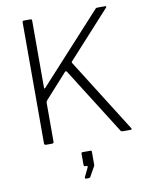

<svg xmlns="http://www.w3.org/2000/svg" viewBox="-103 -817 886 1129"><g transform="rotate(-10 340.0 -252.5)"><path d="M631 -9Q633 -5 632 -2.5Q631 0 627 0H578Q569 0 566 -6L316 -402Q311 -409 304 -402L175 -259Q167 -251 167 -242V-10Q167 0 156 0H121Q116 0 113 -2.5Q110 -5 110 -10V-733Q110 -742 119 -742H159Q167 -742 167 -733V-332Q167 -328 169 -327.5Q171 -327 175 -331L546 -737Q548 -740 551 -741Q554 -742 559 -742H604Q609 -742 610 -739Q611 -736 608 -733L355 -455Q352 -452 355 -447L631 -9ZM317 237Q314 237 312.5 234Q311 231 312 228L338 174Q340 169 339 166.5Q338 164 334 164H326Q317 164 317 154V89Q317 80 324 80H372Q379 80 379 87V164Q379 165 378.5 167.5Q378 170 378 171L345 230Q343 234 340 235.5Q337 237 330 237Z"/></g></svg>

Font: Libre Franklin Thin ExtraLight
Style: Regular
Weight: 250
Version: Version 3.000